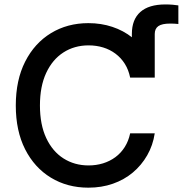

<svg xmlns="http://www.w3.org/2000/svg" viewBox="-20 -843 831 873"><path d="M579.6 -490.2V-689Q579.6 -754.4 618.2 -788.6Q656.7 -822.8 731.9 -822.8Q750 -822.8 765.4 -821.5Q780.8 -820.3 791 -818.4V-733.9Q782.2 -734.9 772 -735.4Q761.7 -735.8 753.4 -735.8Q716.8 -735.8 700.2 -724.4Q683.6 -712.9 683.6 -688.5V-490.2ZM381.8 10.3Q286.1 10.3 211.4 -35.2Q136.7 -80.6 94.2 -164.3Q51.8 -248 51.8 -363.3Q51.8 -479 94.5 -563Q137.2 -647 211.9 -692.4Q286.6 -737.8 381.8 -737.8Q439.9 -737.8 490.7 -720.9Q541.5 -704.1 581.5 -672.1Q621.6 -640.1 647.9 -594.2Q674.3 -548.3 683.6 -490.2H571.8Q564.5 -525.9 547.4 -553Q530.3 -580.1 505.1 -598.9Q480 -617.7 449 -627.2Q418 -636.7 382.8 -636.7Q318.4 -636.7 268.3 -604.5Q218.3 -572.3 189.9 -511.2Q161.6 -450.2 161.6 -363.3Q161.6 -276.4 190.2 -215.3Q218.8 -154.3 268.8 -122.6Q318.8 -90.8 382.8 -90.8Q417.5 -90.8 448.5 -100.3Q479.5 -109.9 504.6 -128.4Q529.8 -147 547.1 -174.3Q564.5 -201.7 571.8 -236.8H683.6Q675.3 -182.1 649.4 -137Q623.5 -91.8 584 -58.6Q544.4 -25.4 493.2 -7.6Q441.9 10.3 381.8 10.3Z"/></svg>

Font: Inter 18pt Medium
Style: Regular
Weight: 500
Designer: Rasmus Andersson
Foundry: rsms
Version: Version 4.001;git-66647c0bb